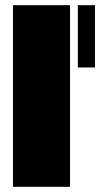

<svg xmlns="http://www.w3.org/2000/svg" viewBox="-20 -720 386 740"><path d="M30 0V-700H250V0ZM280 -460V-700H346V-460Z"/></svg>

Font: Tektur Condensed Black
Style: Regular
Weight: 900
Width: 3
Designer: Adam Jagosz
Foundry: Adam Jagosz
Version: Version 1.005;gftools[0.9.30]